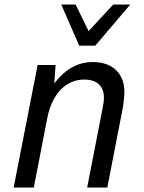

<svg xmlns="http://www.w3.org/2000/svg" viewBox="-20 -837 642 857"><path d="M253.4 -816.9H317.4L375.5 -698.2L485.4 -816.9H561.5L405.3 -633.3H333.5ZM147.9 -546.9H228L222.2 -464.8Q260.3 -513.7 302.5 -536.9Q344.7 -560.1 395 -560.1Q427.2 -560.1 453.1 -551Q479 -542 497.3 -524.7Q515.6 -507.3 525.4 -482.7Q535.2 -458 535.2 -426.8Q535.2 -409.7 532.5 -387Q529.8 -364.3 524.9 -338.9L459 0H369.1L435.1 -339.4Q436 -341.8 436.5 -346.2Q443.8 -380.4 443.8 -400.9Q443.8 -439.5 421.4 -460.7Q398.9 -481.9 356 -481.9Q325.2 -481.9 298.6 -470.2Q272 -458.5 250.7 -436.5Q229.5 -414.6 214.1 -382.3Q198.7 -350.1 190.9 -309.1L130.9 0H41Z"/></svg>

Font: Hack
Style: Italic
Weight: 400
Italic angle: -11°
Monospace: yes
Designer: Christopher Simpkins
Foundry: Christopher Simpkins
Version: Version 2.019; ttfautohint (v1.4.1) -l 4 -r 80 -G 350 -x 0 -